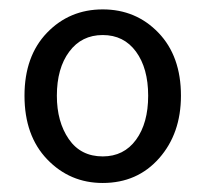

<svg xmlns="http://www.w3.org/2000/svg" viewBox="-20 -829 446 417"><path d="M373 -621.1Q373 -539.1 325.7 -485.4Q278.3 -431.6 203.1 -431.6Q131.8 -431.6 82.5 -482.9Q33.2 -534.2 33.2 -621.1Q33.2 -707 82 -757.8Q130.9 -808.6 203.1 -808.6Q275.4 -808.6 324.2 -757.8Q373 -707 373 -621.1ZM103.5 -621.1Q103.5 -564.5 129.4 -526.9Q155.3 -489.3 203.1 -489.3Q249 -489.3 275.4 -525.4Q301.8 -561.5 301.8 -621.1Q301.8 -680.7 275.4 -716.8Q249 -752.9 203.1 -752.9Q157.2 -752.9 130.4 -716.8Q103.5 -680.7 103.5 -621.1Z"/></svg>

Font: GenSenMaruGothic TW TTF Regular
Style: Regular
Weight: 400
Version: Version 1.301